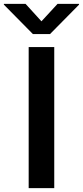

<svg xmlns="http://www.w3.org/2000/svg" viewBox="-76 -971 428 991"><path d="M204 -728H72V0H204ZM-56 -947 94 -795H182L332 -947V-951H221L138 -861L56 -951H-56Z"/></svg>

Font: Wafeq Semi Bold
Style: Regular
Weight: 600
Designer: Rasmus Andersson & Azza Alameddine
Foundry: Google & TypeTogether
Version: Version 3.000;January 28, 2025;FontCreator 15.0.0.3014 64-bi